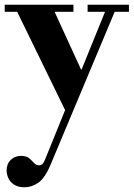

<svg xmlns="http://www.w3.org/2000/svg" viewBox="-35 -470 566 813"><path d="M70 323Q41 323 24 311.5Q7 300 0 283.5Q-7 267 -7 252Q-7 224 10.5 207Q28 190 54 190Q77 190 88.5 200Q100 210 109 220Q118 230 131 230Q139 230 145 224Q151 218 156 205L415 -433H456L181 223Q156 284 127.5 303.5Q99 323 70 323ZM244 3 28 -440H187L308 -176H313ZM-15 -420V-450H276V-420ZM336 -420V-450H511V-420Z"/></svg>

Font: Libre Bodoni
Style: Regular
Weight: 400
Designer: Pablo Impallari, Rodrigo Fuenzalida
Foundry: Impallari Type
Version: Version 2.005;gftools[0.9.23]